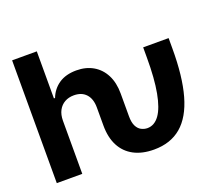

<svg xmlns="http://www.w3.org/2000/svg" viewBox="-123 -894 1196 1069"><g transform="rotate(-20 475.0 -359.5)"><path d="M44.3 0V-727.5H190.6V-448.8H197.3Q216 -497.2 257.1 -525Q298.2 -552.7 360.4 -552.7Q417.2 -552.7 459.6 -528Q502.1 -503.3 525.6 -457.4Q549.2 -411.4 549.2 -347.3V-272.5H397.9V-320.3Q397.7 -370.8 372.1 -398.9Q346.6 -427 300.2 -427.1Q269.2 -427.1 245.7 -413.8Q222.1 -400.5 208.8 -375.6Q195.5 -350.8 195.3 -315.2V0ZM618.2 9.8Q548.5 9.8 499.1 -16.4Q449.7 -42.6 423.8 -92.2Q397.9 -141.9 397.9 -212.3V-272.5H549.2V-212.3Q549.2 -175.6 559.9 -154.3Q570.6 -133 588 -124.1Q605.4 -115.2 624 -115Q666.1 -115.2 695.3 -155.8Q724.4 -196.3 739.6 -278.5Q754.9 -360.6 754.7 -485.2V-545.9H905.5V-485.2Q905.8 -318.6 874.8 -208.7Q843.8 -98.8 780.1 -44.5Q716.4 9.8 618.2 9.8Z"/></g></svg>

Font: Inter Tight
Style: Regular
Weight: 400
Designer: Rasmus Andersson
Foundry: rsms
Version: Version 3.002